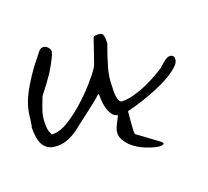

<svg xmlns="http://www.w3.org/2000/svg" viewBox="-100 -527 863 798"><g transform="rotate(-20 331.5 -128.5)"><path d="M484.4 127.9Q502.9 140.6 495.1 145.5Q487.3 150.4 466.8 146.5Q446.3 142.6 418.5 131.3Q390.6 120.1 368.7 102.1Q346.7 84 335.9 60.5Q325.2 37.1 338.9 7.8Q350.6 -15.6 359.4 -33.2H358.4Q342.8 -37.1 334 -50.8Q325.2 -64.5 320.8 -81.5Q316.4 -98.6 315.4 -115.7Q314.5 -132.8 314.5 -143.6Q311.5 -141.6 307.1 -139.2Q302.7 -136.7 301.8 -133.8Q293.9 -127 275.9 -112.8Q257.8 -98.6 236.8 -82.5Q215.8 -66.4 197.8 -52.7Q179.7 -39.1 172.9 -33.2Q153.3 -18.6 129.9 -8.8Q106.4 1 82 1Q56.6 1 42 -7.3Q27.3 -15.6 19 -29.8Q10.7 -43.9 7.8 -63.5Q4.9 -83 4.9 -105.5Q8.8 -119.1 10.3 -133.8Q11.7 -148.4 14.2 -165Q16.6 -181.6 22.9 -202.6Q29.3 -223.6 43 -250Q56.6 -276.4 79.6 -311Q102.5 -345.7 139.6 -390.6Q143.6 -396.5 149.4 -400.9Q155.3 -405.3 162.1 -405.3Q173.8 -405.3 182.6 -396Q191.4 -386.7 191.4 -376Q191.4 -375 189.5 -370.1L187.5 -362.3Q176.8 -339.8 167 -322.3Q157.2 -304.7 146.5 -288.6Q135.7 -272.5 122.6 -254.9Q109.4 -237.3 91.8 -214.8Q80.1 -185.5 71.3 -160.2Q62.5 -134.8 62.5 -103.5Q62.5 -87.9 64 -78.1Q65.4 -68.4 73.2 -51.8H84Q112.3 -51.8 148.9 -74.7Q185.5 -97.7 221.2 -129.4Q256.8 -161.1 286.1 -194.3Q315.4 -227.5 329.1 -248Q331.1 -250 334.5 -257.3Q337.9 -264.6 338.9 -266.6Q340.8 -272.5 345.7 -286.6Q350.6 -300.8 356 -316.4Q361.3 -332 366.2 -346.2Q371.1 -360.4 373 -366.2Q375 -375 380.9 -376Q386.7 -377 392.6 -377Q410.2 -377 415 -369.6Q419.9 -362.3 419.9 -345.7V-329.1Q410.2 -302.7 402.8 -280.3Q395.5 -257.8 389.2 -236.3Q382.8 -214.8 379.9 -193.4Q377 -171.9 377 -146.5Q377 -143.6 376.5 -132.8Q376 -122.1 377.4 -110.8Q378.9 -99.6 383.3 -90.3Q387.7 -81.1 396.5 -81.1Q419.9 -81.1 444.8 -87.4Q469.7 -93.8 495.1 -104Q520.5 -114.3 543.5 -127Q566.4 -139.6 586.9 -152.3Q591.8 -154.3 598.6 -161.1Q605.5 -168 613.3 -174.3Q621.1 -180.7 628.9 -185.5Q636.7 -190.4 643.6 -190.4Q663.1 -190.4 663.1 -170.9Q663.1 -156.2 645.5 -140.1Q627.9 -124 601.1 -108.4Q574.2 -92.8 541 -79.1Q507.8 -65.4 477.1 -55.2Q446.3 -44.9 421.9 -39.1Q412.1 -36.1 404.3 -34.2Q403.3 -20.5 401.4 -3.9Q399.4 20.5 397.9 41Q396.5 61.5 399.4 65.4Z"/></g></svg>

Font: Cedarville Cursive
Style: Regular
Weight: 400
Designer: Kimberly Geswein
Foundry: Kimberly Geswein
Version: Version 1.001 2010